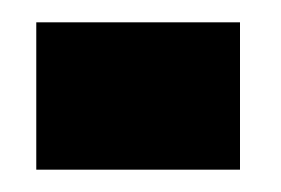

<svg xmlns="http://www.w3.org/2000/svg" viewBox="-20 -152 252 172"><path d="M12.5 -132V0H195V-132Z"/></svg>

Font: Anybody ExtraCondensed Black
Style: Regular
Weight: 900
Width: 2
Version: Version 1.113;gftools[0.9.25]